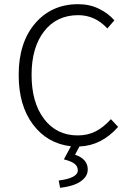

<svg xmlns="http://www.w3.org/2000/svg" viewBox="-20 -692 640 923"><path d="M269 210.9 262.2 175.8Q354 164.1 354 127Q354 106.4 336.9 94.2Q319.8 82 287.1 74.2L320.8 11.2Q207.5 -2 138.7 -93.3Q69.8 -184.6 69.8 -332Q69.8 -487.3 148.9 -579.6Q228 -671.9 356 -671.9Q410.6 -671.9 455.3 -650.1Q500 -628.4 529.8 -594.2L496.1 -555.2Q437 -619.1 356 -619.1Q252.4 -619.1 192.1 -541.5Q131.8 -463.9 131.8 -332Q131.8 -199.2 191.9 -120.1Q252 -41 354 -41Q401.4 -41 439.5 -60.3Q477.5 -79.6 513.2 -119.1L547.9 -82Q467.8 8.3 361.8 12.2L340.8 51.8Q401.9 72.3 401.9 123Q401.9 148.9 382.3 168Q362.8 187 334.2 196.8Q305.7 206.5 269 210.9Z"/></svg>

Font: Office Code Pro Light
Style: Regular
Weight: 300
Designer: Nathan Rutzky & Paul D. Hunt
Foundry: Adobe Systems Incorporated
Version: Version 1.004;PS 001.004;hotconv 1.0.70;makeotf.lib2.5.58329